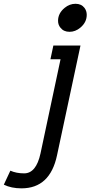

<svg xmlns="http://www.w3.org/2000/svg" viewBox="-159 -754 517 1020"><path d="M210.4 -585Q179.2 -585 162.1 -606.9Q149.4 -622.1 149.4 -643.6Q149.4 -683.6 184.6 -712.4Q210.9 -733.9 242.2 -733.9Q272.9 -733.9 289.6 -712.4Q301.8 -696.3 301.8 -675.3Q301.8 -635.3 267.6 -606.9Q241.2 -585 210.4 -585ZM-44.9 246.6Q-98.6 246.6 -138.7 227.1L-104 152.8Q-71.8 167 -30.8 167Q33.2 167 56.2 61L162.6 -439H108.9L124.5 -512.2H268.6L144 70.8Q106.9 246.6 -44.9 246.6Z"/></svg>

Font: Cadman
Style: Italic
Weight: 400
Italic angle: -12°
Designer: Paul James MIller
Foundry: High-Logic / Made with FontCreator
Version: Version 2.114;March 28, 2021;FontCreator 13.0.0.2683 64-bit